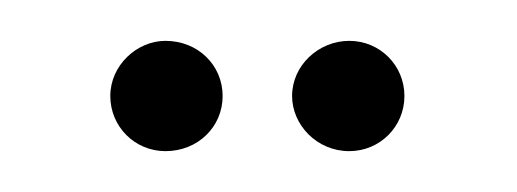

<svg xmlns="http://www.w3.org/2000/svg" viewBox="-20 -671 253 94"><path d="M34 -624C34 -609 46 -597 61 -597C77 -597 89 -609 89 -624C89 -639 77 -651 61 -651C47 -651 34 -639 34 -624ZM123 -624C123 -610 135 -597 151 -597C166 -597 178 -609 178 -624C178 -639 166 -651 151 -651C136 -651 123 -639 123 -624Z"/></svg>

Font: Moniqa Display
Style: Regular
Weight: 400
Designer: Rajesh Rajput
Foundry: Rajesh Rajput
Version: Version 1.000